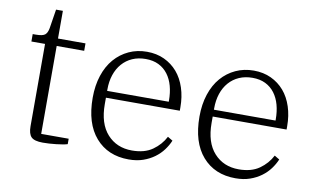

<svg xmlns="http://www.w3.org/2000/svg" viewBox="-70 -790 1544 942"><g transform="rotate(10 702.0 -319.0)"><path d="M188 4Q146 4 130.5 -11.5Q115 -27 115 -65V-475H47V-512H62Q97 -512 108.5 -522Q120 -532 124 -555L139 -650H173V-512H310V-475H173V-37H310V-10Q301 -7 286 -4.5Q271 -2 254 0Q237 2 219.5 3Q202 4 188 4Z M617 12Q513 12 452 -58Q391 -128 391 -256Q391 -317 407.5 -367Q424 -417 454 -451.5Q484 -486 525 -505Q566 -524 615 -524Q663 -524 701.5 -506Q740 -488 767 -456.5Q794 -425 808.5 -380.5Q823 -336 823 -284V-267H455V-235Q455 -138 502 -86Q549 -34 625 -34Q688 -34 727.5 -62Q767 -90 788 -131L813 -116Q803 -92 786 -69Q769 -46 744.5 -28Q720 -10 688.5 1Q657 12 617 12ZM455 -301H762V-307Q762 -346 753 -379Q744 -412 725.5 -436.5Q707 -461 679.5 -474.5Q652 -488 615 -488Q578 -488 548.5 -475Q519 -462 498 -438Q477 -414 466 -381Q455 -348 455 -308Z M1149 12Q1045 12 984 -58Q923 -128 923 -256Q923 -317 939.5 -367Q956 -417 986 -451.5Q1016 -486 1057 -505Q1098 -524 1147 -524Q1195 -524 1233.5 -506Q1272 -488 1299 -456.5Q1326 -425 1340.5 -380.5Q1355 -336 1355 -284V-267H987V-235Q987 -138 1034 -86Q1081 -34 1157 -34Q1220 -34 1259.5 -62Q1299 -90 1320 -131L1345 -116Q1335 -92 1318 -69Q1301 -46 1276.5 -28Q1252 -10 1220.5 1Q1189 12 1149 12ZM987 -301H1294V-307Q1294 -346 1285 -379Q1276 -412 1257.5 -436.5Q1239 -461 1211.5 -474.5Q1184 -488 1147 -488Q1110 -488 1080.5 -475Q1051 -462 1030 -438Q1009 -414 998 -381Q987 -348 987 -308Z"/></g></svg>

Font: IBM Plex Serif Light
Style: Regular
Weight: 300
Designer: Mike Abbink, Paul van der Laan, Pieter van Rosmalen
Foundry: Bold Monday
Version: Version 3.001